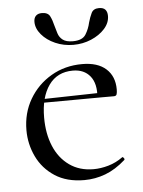

<svg xmlns="http://www.w3.org/2000/svg" viewBox="-47 -624 502 675"><g transform="rotate(-5 204.0 -287.0)"><path d="M223.8 12Q162 12 120.1 -15.4Q78.2 -42.8 57.1 -86.9Q36 -131 36 -180.2Q36 -240.8 64.4 -289.3Q92.8 -337.8 141.5 -366.4Q190.2 -395 251.2 -395Q306 -395 335.4 -368.5Q364.8 -342 364.8 -296Q364.8 -285 362.8 -278.8Q360.8 -272.6 353 -272.6H294.6Q299 -322 277.6 -348.5Q256.2 -375 216.6 -375Q161.4 -375 131.6 -333.1Q101.8 -291.2 101.8 -219Q101.8 -162.2 120.2 -118.2Q138.6 -74.2 174.2 -48.8Q209.8 -23.4 259.4 -23.4Q285 -23.4 312.1 -31.2Q339.2 -39 362.8 -56.2Q364.8 -58.2 368.3 -53.8Q371.8 -49.4 369.8 -46.4Q334.4 -15 298.3 -1.5Q262.2 12 223.8 12ZM84.4 -271.4 83.4 -284 311.2 -289V-272.6ZM226 -477.8Q259.8 -477.8 271.7 -497Q283.6 -516.2 288.4 -538.4Q293.4 -556.4 300.5 -571.2Q307.6 -586 327.4 -586Q342.6 -586 349.6 -578.2Q356.6 -570.4 356.6 -555.8Q356.6 -531.4 338 -510.7Q319.4 -490 289.9 -477.5Q260.4 -465 227 -465Q192.8 -465 163.2 -478Q133.6 -491 115.4 -512.5Q97.2 -534 97.2 -557.4Q97.2 -571.2 104.6 -578.6Q112 -586 125.8 -586Q147 -586 154.2 -572.1Q161.4 -558.2 166.2 -537.6Q169.8 -524.6 174.2 -510.4Q178.6 -496.2 190.5 -487Q202.4 -477.8 226 -477.8Z"/></g></svg>

Font: Cormorant Light
Style: Regular
Weight: 300
Designer: Christian Thalmann (Catharsis Fonts)
Foundry: Catharsis Fonts
Version: Version 4.000